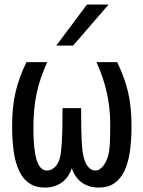

<svg xmlns="http://www.w3.org/2000/svg" viewBox="-20 -825 642 859"><path d="M369.1 -804.7H465.8L307.1 -621.1H231.9ZM180.2 14.2Q139.6 14.2 111.6 -4.6Q83.5 -23.4 66.4 -58.8Q49.3 -94.2 41.7 -144.8Q34.2 -195.3 34.2 -259.3Q34.2 -301.8 37.6 -338.1Q41 -374.5 48.6 -408.4Q56.2 -442.4 68.4 -476.1Q80.6 -509.8 98.1 -546.9H190.9Q174.3 -509.3 162.6 -474.9Q150.9 -440.4 143.6 -405.3Q136.2 -370.1 132.8 -332.3Q129.4 -294.4 129.4 -250Q129.4 -155.8 144 -108.9Q158.7 -62 190.4 -62Q208.5 -62 224.4 -76.4Q240.2 -90.8 247.6 -117.2Q250.5 -127.9 252.7 -145.3Q254.9 -162.6 256.6 -189.5Q258.3 -216.3 259 -253.7Q259.8 -291 259.8 -341.3H342.8Q342.8 -289.6 343.5 -252.7Q344.2 -215.8 345.7 -189.7Q347.2 -163.6 349.6 -146.5Q352.1 -129.4 355.5 -117.7Q362.3 -91.8 376 -76.9Q389.6 -62 406.2 -62Q417 -62 426.3 -68.1Q435.5 -74.2 442.9 -84Q450.2 -93.8 455.8 -106.2Q461.4 -118.7 464.8 -131.8Q466.3 -138.7 468 -147.9Q469.7 -157.2 470.7 -171.4Q471.7 -185.5 472.4 -206.3Q473.1 -227.1 473.1 -256.8V-272.5Q473.1 -412.6 411.6 -546.9H504.4Q522 -509.8 534.2 -476.1Q546.4 -442.4 554 -408.4Q561.5 -374.5 564.9 -338.1Q568.4 -301.8 568.4 -259.3Q568.4 -195.3 560.8 -144.8Q553.2 -94.2 535.9 -58.8Q518.6 -23.4 490.7 -4.6Q462.9 14.2 422.4 14.2Q397.5 14.2 377.2 7.3Q356.9 0.5 342 -11.5Q327.1 -23.4 316.9 -39.3Q306.6 -55.2 301.3 -73.2Q295.9 -55.2 285.6 -39.3Q275.4 -23.4 260.3 -11.5Q245.1 0.5 225.1 7.3Q205.1 14.2 180.2 14.2Z"/></svg>

Font: Hack
Style: Regular
Weight: 400
Monospace: yes
Designer: Christopher Simpkins
Foundry: Christopher Simpkins
Version: Version 2.019; ttfautohint (v1.4.1) -l 4 -r 80 -G 350 -x 0 -